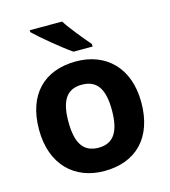

<svg xmlns="http://www.w3.org/2000/svg" viewBox="-114 -857 848 959"><g transform="rotate(-15 309.5 -378.0)"><path d="M296 -766H129V-756C167 -719 261 -641 312 -606H411V-619C379 -656 325 -721 296 -766ZM574 -274C574 -455 464 -556 311 -556C146 -556 45 -455 45 -274C45 -92 155 10 308 10C472 10 574 -92 574 -274ZM197 -274C197 -382 230 -436 309 -436C389 -436 422 -382 422 -274C422 -166 389 -110 310 -110C230 -110 197 -166 197 -274Z"/></g></svg>

Font: Noto Sans Adlam
Style: Bold
Weight: 700
Designer: Mark Jamra, Neil Patel
Foundry: JamraPatel LLC
Version: Version 3.001